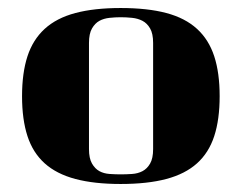

<svg xmlns="http://www.w3.org/2000/svg" viewBox="-20 -823 603 479"><path d="M35 -583Q35 -641 48.5 -682.5Q62 -724 91.5 -751Q121 -778 168 -790.5Q215 -803 281 -803Q348 -803 395 -790.5Q442 -778 471.5 -751Q501 -724 514.5 -682.5Q528 -641 528 -583Q528 -525 514.5 -483.5Q501 -442 471.5 -415.5Q442 -389 395 -376.5Q348 -364 281 -364Q215 -364 168 -376.5Q121 -389 91.5 -415.5Q62 -442 48.5 -483.5Q35 -525 35 -583ZM362 -716Q362 -739 354.5 -752Q347 -765 335.5 -771Q324 -777 309.5 -778.5Q295 -780 281 -780Q268 -780 253.5 -778.5Q239 -777 228 -771Q217 -765 209.5 -752Q202 -739 202 -716V-451Q202 -428 209.5 -415Q217 -402 228 -396Q239 -390 253.5 -389Q268 -388 281 -388Q295 -388 309.5 -389Q324 -390 335.5 -396Q347 -402 354.5 -415Q362 -428 362 -451Z"/></svg>

Font: Cafe24 ClassicType
Style: Regular
Weight: 400
Designer: Cafe24 thkim, hmlim, mnelim & 4IR
Foundry: Cafe24
Version: Version 1.000